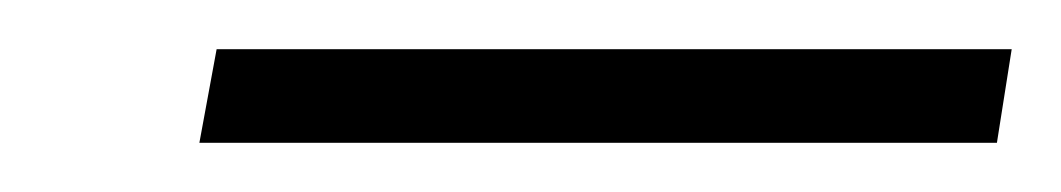

<svg xmlns="http://www.w3.org/2000/svg" viewBox="-20 -653 431 78"><path d="M61 -595 68 -633H391L385 -595Z"/></svg>

Font: DM Sans 18pt ExtraLight
Style: Italic
Weight: 250
Italic angle: -10°
Designer: Colophon Foundry, Jonny Pinhorn
Foundry: Colophon Foundry
Version: Version 4.004;gftools[0.9.30]